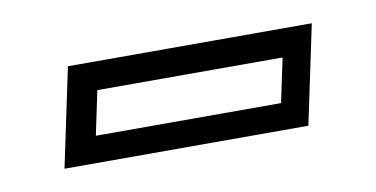

<svg xmlns="http://www.w3.org/2000/svg" viewBox="-31 -746 480 245"><g transform="rotate(-10 209.0 -624.0)"><path d="M37.5 -559.5 64.5 -687.5H380.5L353.5 -559.5ZM84.2 -594H324.2L336.2 -651H96.2Z"/></g></svg>

Font: Tourney Thin
Style: Italic
Weight: 100
Italic angle: -12°
Designer: Tyler Finck
Foundry: Etcetera Type Co
Version: Version 1.015